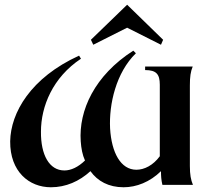

<svg xmlns="http://www.w3.org/2000/svg" viewBox="-20 -781 866 811"><path d="M195 10C258 10 315 -15 362 -58C392 -16 439 10 502 10C556 10 613 -12 660 -58C660 -38 661 -21 666 0H795C786 -22 782 -43 782 -80V-420C782 -457 785 -478 794 -500H593V-485C640 -485 655 -468 655 -423V-121C627 -83 590 -64 556 -64C490 -64 451 -136 445 -239C440 -341 470 -474 554 -556L543 -567C379 -462 312 -314 321 -184C323 -155 328 -127 339 -103C310 -75 280 -61 252 -61C188 -61 152 -127 153 -225C153 -332 203 -454 322 -533L314 -546C110 -453 25 -305 23 -184C22 -56 103 10 195 10ZM374 -592 517 -664 660 -592 669 -613 517 -761 364 -613Z"/></svg>

Font: Sinistre
Style: Bold
Weight: 700
Designer: Jules Durand
Foundry: Collletttivo
Version: Version 69.420;Glyphs 3.2 (3217)